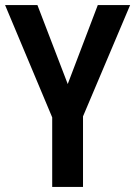

<svg xmlns="http://www.w3.org/2000/svg" viewBox="-20 -734 531 754"><path d="M246 -404 127 -714H0L185 -273V0H306V-277L491 -714H364Z"/></svg>

Font: Noto Sans Lao UI Cond SemBd
Style: Regular
Weight: 600
Width: 3
Designer: Monotype Design Team
Foundry: Monotype Imaging Inc.
Version: Version 2.000